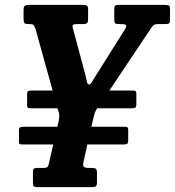

<svg xmlns="http://www.w3.org/2000/svg" viewBox="-20 -770 720 790"><path d="M115.5 -19.5V-60Q115.5 -72 118.8 -75.5Q122 -79 133 -79H157Q175 -79 177.8 -86Q180.5 -93 183.5 -108L199 -175.5H76Q62.5 -175.5 60.2 -178Q58 -180.5 58 -190.5V-234.5Q58 -243 62.2 -245.8Q66.5 -248.5 77.5 -248.5H216L220 -265Q224.5 -285 224 -296.2Q223.5 -307.5 216.5 -323.5V-324.5H109.5Q96.5 -324.5 94 -327Q91.5 -329.5 91.5 -339.5V-383.5Q91.5 -392 95.8 -394.8Q100 -397.5 111 -397.5H196.5L125 -655Q120 -665 116.8 -668Q113.5 -671 101 -671H98Q85 -671 81 -674.5Q77 -678 77 -692V-728.5Q77 -743.5 82.8 -746.8Q88.5 -750 103 -750H319.5Q332.5 -750 337.5 -747Q342.5 -744 342.5 -731V-694Q342.5 -679.5 338.8 -675.2Q335 -671 322 -671H298.5Q283 -671 279.8 -667Q276.5 -663 281 -649.5L331 -463Q334.5 -449 337 -435.8Q339.5 -422.5 347 -422.5Q352.5 -422.5 358.5 -433.2Q364.5 -444 374 -458.5L494 -649Q502.5 -663 498.2 -667Q494 -671 478.5 -671H470Q456 -671 453 -674.8Q450 -678.5 450 -695.5V-729Q450 -742 453 -746Q456 -750 468.5 -750H655.5Q666 -750 672.8 -748Q679.5 -746 679.5 -735V-689Q679.5 -677.5 676 -674.2Q672.5 -671 661.5 -671H632.5Q619 -671 613.5 -667.5Q608 -664 601.5 -654L430 -397.5H522.5Q535 -397.5 538 -395Q541 -392.5 541 -383.5V-341Q541 -332 538 -328.2Q535 -324.5 521 -324.5H379.5Q375.5 -318 372 -310.5Q368.5 -303 366 -291.5L356 -248.5H489Q501.5 -248.5 504.5 -246Q507.5 -243.5 507.5 -234.5V-192Q507.5 -183 504.5 -179.2Q501.5 -175.5 487.5 -175.5H339.5L324 -105.5Q320.5 -90.5 324 -84.8Q327.5 -79 346.5 -79H356.5Q371 -79 375 -75.2Q379 -71.5 379 -57V-20.5Q379 -7 374.5 -3.5Q370 0 357 0H137Q123.5 0 119.5 -3Q115.5 -6 115.5 -19.5Z"/></svg>

Font: Besley* Condensed Semi
Style: Italic
Weight: 600
Width: 3
Italic angle: -13°
Designer: Owen Earl
Foundry: indestructible type*
Version: Version 3.000; ttfautohint (v1.8.3)